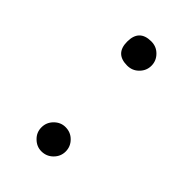

<svg xmlns="http://www.w3.org/2000/svg" viewBox="-161 -556 610 610"><g transform="rotate(45 144.0 -251.0)"><path d="M145.5 -498Q168.9 -498 184.6 -481.9Q200.7 -465.8 200.7 -443.4Q200.7 -421.4 184.6 -405.3Q168.9 -389.2 145.5 -389.2Q91.8 -389.2 91.8 -443.4Q91.8 -498 145.5 -498ZM145.5 -112.8Q168.9 -112.8 184.6 -96.7Q200.7 -80.6 200.7 -58.1Q200.7 -36.1 184.6 -20Q168.5 -3.9 145.5 -3.9Q124 -3.9 107.9 -20Q91.8 -35.6 91.8 -58.1Q91.8 -80.6 107.9 -96.7Q124 -112.8 145.5 -112.8Z"/></g></svg>

Font: I.Ming
Style: Regular
Weight: 400
Designer: Ichiten Fonts Project
Version: Version 6.11; Dec 27, 2019